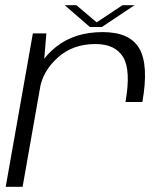

<svg xmlns="http://www.w3.org/2000/svg" viewBox="-20 -719 647 739"><path d="M463 -326.5H528Q553 -468 516.5 -531.8Q480 -595.5 375.5 -595.5Q267.5 -595.5 196 -538.8Q124.5 -482 111 -403.5L133.5 -379Q145.5 -446.5 203 -498Q260.5 -549.5 347.5 -549.5Q423.5 -549.5 454 -499.2Q484.5 -449 463 -326.5ZM2 0H67L147 -453.5L158.5 -590.5H106.5ZM326 -615H372L498 -699H451.5L352 -633L274 -699H229Z"/></svg>

Font: Anybody SemiExpanded Light
Style: Italic
Weight: 300
Width: 6
Italic angle: -10°
Version: Version 1.113;gftools[0.9.25]